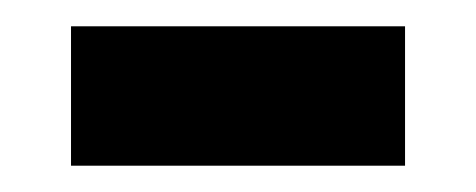

<svg xmlns="http://www.w3.org/2000/svg" viewBox="-20 -376 362 146"><path d="M34 -250V-356H288V-250Z"/></svg>

Font: Noto Sans Tamil SemiBold
Style: Regular
Weight: 600
Designer: Jelle Bosma - Monotype Design Team
Foundry: Monotype Imaging Inc.
Version: Version 2.004; ttfautohint (v1.8.4.7-5d5b)